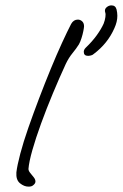

<svg xmlns="http://www.w3.org/2000/svg" viewBox="-20 -666 457 715"><path d="M86 29Q70 29 54.5 16.5Q39 4 41 -24Q44 -50 55.5 -93.5Q67 -137 85.5 -190Q104 -243 125.5 -299.5Q147 -356 169 -409.5Q191 -463 211 -506.5Q231 -550 245 -577Q254 -593 270 -593Q279 -593 286 -586.5Q293 -580 293 -568Q293 -564 290.5 -551Q288 -538 283.5 -524Q279 -510 274 -501Q264 -485 250 -468Q236 -451 225 -428Q201 -376 177 -318.5Q153 -261 133 -206Q113 -151 100.5 -107Q88 -63 86 -37Q86 -30 92.5 -22Q99 -14 105.5 -6Q112 2 112 10Q112 18 102 25Q97 29 86 29ZM308 -458Q292 -458 292 -473Q292 -481 299 -488Q324 -512 340.5 -535Q357 -558 366 -578Q371 -591 372.5 -602.5Q374 -614 372 -619Q368 -631 376.5 -638.5Q385 -646 395 -646Q410 -646 414 -631Q417 -619 417 -607Q417 -585 406 -561Q381 -504 329 -465Q325 -461 318.5 -459.5Q312 -458 308 -458Z"/></svg>

Font: Grape Nuts
Style: Regular
Weight: 400
Designer: Robert E. Leuschke
Foundry: Robert E. Leuschke
Version: Version 1.010; ttfautohint (v1.8.3)